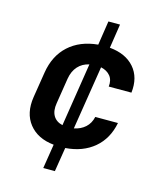

<svg xmlns="http://www.w3.org/2000/svg" viewBox="-122 -778 843 1006"><g transform="rotate(15 300.0 -275.0)"><path d="M209 140 230 8Q141 -1 95.5 -58.5Q50 -116 64 -206L86 -344Q101 -439 162 -494.5Q223 -550 320 -559L340 -690H403L383 -559Q471 -551 517 -498Q563 -445 553 -361H430Q434 -397 416 -419Q398 -441 365 -448L310 -102Q346 -109 370.5 -131Q395 -153 403 -189H526Q509 -101 448 -49.5Q387 2 293 9L272 140ZM189 -206Q182 -164 197.5 -137.5Q213 -111 248 -103L302 -447Q265 -439 241.5 -413Q218 -387 211 -345Z"/></g></svg>

Font: JetBrains Mono NL
Style: Bold Italic
Weight: 700
Italic angle: -9°
Designer: Philipp Nurullin, Konstantin Bulenkov
Foundry: JetBrains
Version: Version 2.304; ttfautohint (v1.8.4.7-5d5b)